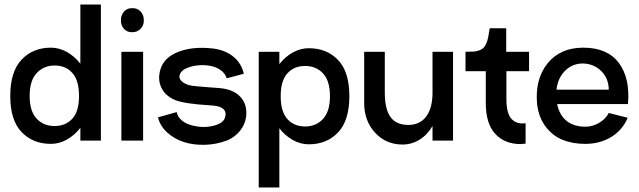

<svg xmlns="http://www.w3.org/2000/svg" viewBox="-20 -616 2797 841"><path d="M332 -596.2H421.9V0H332V-56.2Q306.6 -23.4 272.9 -4.6Q239.3 14.2 203.1 14.2Q124 14.2 74.5 -37.6Q24.9 -89.4 24.9 -195.8Q24.9 -302.2 74.5 -354.7Q124 -407.2 203.1 -407.2Q239.3 -407.2 272.9 -388.4Q306.6 -369.6 332 -336.9ZM326.2 -195.8Q326.2 -263.7 296.9 -296.4Q267.6 -329.1 219.2 -329.1Q171.9 -329.1 140.9 -296.1Q109.9 -263.2 109.9 -195.8Q109.9 -128.9 140.4 -96.4Q170.9 -64 219.2 -64Q267.6 -64 296.9 -96.2Q326.2 -128.4 326.2 -195.8Z M556.2 -475.1Q536.6 -475.1 523.2 -489.5Q509.8 -503.9 509.8 -524.9V-528.8Q509.8 -550.3 523.2 -565.2Q536.6 -580.1 556.2 -580.1H563Q582.5 -580.1 596.2 -565.2Q609.9 -550.3 609.9 -528.8V-524.9Q609.9 -504.4 596.2 -490.2Q582.5 -476.1 563 -475.1ZM511.7 0V-389.2H606.9V0Z M975.1 -1Q927.2 17.1 876.7 18.3Q826.2 19.5 784.4 5.9Q742.7 -7.8 711.9 -36.1Q681.2 -64.5 671.9 -102.1L753.9 -125Q758.3 -103.5 776.1 -88.6Q793.9 -73.7 820.8 -66.9Q868.2 -54.2 912.4 -64.5Q956.5 -74.7 964.8 -99.1Q973.6 -123.5 958.7 -138.2Q943.8 -152.8 898.9 -154.8Q788.1 -161.1 746.1 -178.2Q703.6 -196.3 686.5 -232.7Q669.4 -269 683.1 -313Q697.8 -362.8 757.6 -387.5Q817.4 -412.1 899.9 -404.8Q960 -400.4 998.5 -370.8Q1037.1 -341.3 1047.9 -293L973.1 -272.9Q966.8 -293.9 947.5 -308.1Q928.2 -322.3 903.3 -327.1Q878.4 -332 851.1 -330.1Q823.7 -328.1 800.8 -318.8Q780.8 -311 772.2 -298.6Q763.7 -286.1 766.8 -274.4Q770 -262.7 784.9 -253.2Q799.8 -243.7 822.8 -240.2Q845.7 -237.3 889.6 -234.1Q933.6 -231 943.8 -230Q1004.4 -224.1 1034.2 -190.4Q1064 -156.7 1058.1 -105Q1053.7 -70.8 1031.5 -43.2Q1009.3 -15.6 975.1 -1Z M1332.5 -404.8Q1411.6 -404.8 1460.9 -353Q1510.3 -301.3 1510.3 -194.8Q1510.3 -88.4 1460.9 -36.1Q1411.6 16.1 1332.5 16.1Q1296.4 16.1 1262.7 -2.7Q1229 -21.5 1203.6 -54.2V205.1H1113.3V-389.2H1203.6V-335Q1229 -367.7 1262.7 -386.2Q1296.4 -404.8 1332.5 -404.8ZM1316.4 -62Q1363.8 -62 1394.5 -94.7Q1425.3 -127.4 1425.3 -194.8Q1425.3 -261.7 1395 -294.4Q1364.7 -327.1 1316.4 -327.1Q1268.1 -327.1 1238.8 -294.7Q1209.5 -262.2 1209.5 -194.8Q1209.5 -127 1238.8 -94.5Q1268.1 -62 1316.4 -62Z M1874.5 -389.2H1964.4V0H1874.5V-64Q1852.1 -25.4 1817.6 -4.2Q1783.2 17.1 1743.2 17.1Q1670.9 17.1 1623 -34.7Q1575.2 -86.4 1575.2 -164.1V-389.2H1665.5V-210.9Q1665.5 -138.2 1690.4 -103.5Q1715.3 -68.8 1768.6 -68.8Q1819.3 -68.8 1846.9 -105.7Q1874.5 -142.6 1874.5 -210.9Z M2297.4 -389.2V-304.2H2198.2V-181.2Q2198.2 -119.1 2220.7 -95Q2243.2 -70.8 2282.2 -76.2V13.2Q2266.6 15.1 2260.3 15.1Q2190.9 15.1 2149.4 -29.5Q2107.9 -74.2 2107.9 -165V-304.2H2019V-389.2Q2041 -389.2 2054.4 -390.1Q2067.9 -391.1 2079.6 -395.5Q2091.3 -399.9 2097.4 -405.8Q2103.5 -411.6 2109.4 -424.6Q2115.2 -437.5 2118.2 -452.1Q2121.1 -466.8 2125 -492.2H2197.3V-389.2Z M2420.4 -160.2Q2430.2 -111.8 2461.9 -86.4Q2493.7 -61 2544.4 -61Q2575.7 -61 2604.2 -77.9Q2632.8 -94.7 2646.5 -121.1L2729.5 -100.1Q2706.5 -45.9 2657.2 -15.9Q2607.9 14.2 2543.5 14.2Q2488.3 14.2 2444.8 -3.2Q2401.4 -20.5 2370.6 -60.5Q2339.8 -100.6 2332.5 -160.2Q2322.8 -269.5 2378.4 -338.4Q2434.1 -407.2 2534.7 -407.2Q2640.6 -407.2 2690.7 -340.3Q2740.7 -273.4 2730.5 -160.2ZM2532.7 -337.9Q2487.3 -337.9 2455.3 -306.2Q2423.3 -274.4 2417.5 -223.1H2646.5Q2646 -272.9 2613.5 -304.9Q2581.1 -336.9 2532.7 -337.9Z"/></svg>

Font: Neutral Grotesk
Style: Regular
Weight: 400
Designer: Nawras Khrais
Foundry: Nawras Khrais
Version: Version 1.000;PS 001.000;hotconv 1.0.88;makeotf.lib2.5.64775